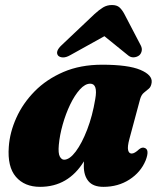

<svg xmlns="http://www.w3.org/2000/svg" viewBox="-20 -731 634 764"><path d="M495 -178.5Q486.5 -147 489.8 -133.5Q493 -120 504 -120Q515.5 -120 533.5 -137Q545.5 -146.5 555 -142.5Q576.5 -136.5 559.5 -92.5Q540 -45.5 495 -16.5Q450 12.5 391.5 12.5Q351 12.5 332.2 -9.8Q313.5 -32 313.5 -70Q313.5 -79 314 -89Q251.5 12.5 139.5 12.5Q77.5 12.5 43.2 -27.5Q9 -67.5 15 -147Q19 -204.5 45 -262.2Q71 -320 118 -367.8Q165 -415.5 232.2 -444.5Q299.5 -473.5 386.5 -473.5Q490 -473.5 538.5 -453Q587 -432.5 583.5 -403Q581.5 -386 572.2 -378.2Q563 -370.5 552.8 -362.2Q542.5 -354 537.5 -336.5ZM214 -154Q211 -121 218 -108.2Q225 -95.5 235 -95.5Q257 -95.5 281.5 -128.2Q306 -161 327 -215.5Q348 -270 359 -336.5Q370 -398 339 -398Q318.5 -398 297.8 -375Q277 -352 259.2 -315Q241.5 -278 229.5 -235.5Q217.5 -193 214 -154ZM259.5 -511.5Q243 -502 230.2 -502.5Q217.5 -503 211 -510Q198.5 -526.5 226 -552L356 -675Q374.5 -692 390.2 -701.5Q406 -711 425.5 -711Q445 -711 455.5 -701.5Q466 -692 475 -675L540 -550.5Q546.5 -538 543.5 -526.8Q540.5 -515.5 533 -510Q523 -503 510.8 -502.8Q498.5 -502.5 487.5 -512.5L395.5 -587Z"/></svg>

Font: Fraunces 72pt S050 Black
Style: Italic
Weight: 900
Italic angle: -16°
Version: Version 1.000; ttfautohint (v1.8.3)